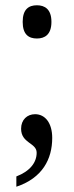

<svg xmlns="http://www.w3.org/2000/svg" viewBox="-20 -554 280 728"><path d="M120 -408C150 -408 175 -423 175 -471C175 -519 150 -534 120 -534C89 -534 66 -519 66 -471C66 -423 89 -408 120 -408ZM42 115V154C141 121 178 49 178 -31C178 -88 151 -121 113 -121C83 -121 60 -100 60 -66C60 -10 119 -13 119 25C119 62 94 95 42 115Z"/></svg>

Font: Noto Serif Ethiopic Cn
Style: Regular
Weight: 400
Width: 3
Designer: Monotype Design Team
Foundry: Monotype Imaging Inc.
Version: Version 2.102